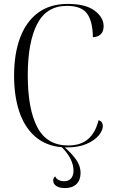

<svg xmlns="http://www.w3.org/2000/svg" viewBox="-20 -744 581 982"><path d="M321 10Q316 10 311 10Q344 38 368 70.5Q392 103 392 141Q392 177 371 197.5Q350 218 312 218Q285 218 268.5 207.5Q252 197 252 179Q252 174 254 168.5Q256 163 262 158Q268 171 280.5 177Q293 183 306 183Q332 183 344 168Q356 153 356 128Q356 99 340 67.5Q324 36 296 9Q215 2 160.5 -45Q106 -92 79 -172Q52 -252 52 -357Q52 -469 83 -551.5Q114 -634 175 -679Q236 -724 327 -724Q418 -724 464 -689.5Q510 -655 510 -610Q510 -582 494.5 -568Q479 -554 455 -554Q454 -636 425 -675Q396 -714 322 -714Q218 -714 170 -621Q122 -528 122 -359Q122 -186 171 -93Q220 0 329 0Q394 0 431.5 -33.5Q469 -67 484 -129Q496 -126 501 -117.5Q506 -109 506 -100Q506 -77 485 -51.5Q464 -26 423 -8Q382 10 321 10Z"/></svg>

Font: Noto Serif Display SemiCondensed Light
Style: Regular
Weight: 300
Width: 4
Designer: Monotype Design Team
Foundry: Monotype Imaging Inc.
Version: Version 2.009